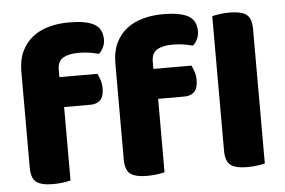

<svg xmlns="http://www.w3.org/2000/svg" viewBox="-49 -749 1228 826"><g transform="rotate(-5 564.5 -335.5)"><path d="M987 8Q937 8 915 -8.5Q893 -25 893 -72V-652Q904 -655 924.5 -658Q945 -661 969 -661Q1019 -661 1041 -644.5Q1063 -628 1063 -581V-1Q1052 2 1031.5 5Q1011 8 987 8ZM215 -448H379Q385 -437 390.5 -420.5Q396 -404 396 -384Q396 -349 380.5 -333.5Q365 -318 339 -318H224V-1Q213 2 192.5 5Q172 8 148 8Q98 8 76 -8.5Q54 -25 54 -72V-486Q54 -537 71.5 -573.5Q89 -610 119 -633.5Q149 -657 189.5 -668Q230 -679 276 -679Q350 -679 385 -659.5Q420 -640 420 -593Q420 -573 411.5 -557Q403 -541 393 -533Q374 -538 353.5 -541.5Q333 -545 306 -545Q263 -545 239 -530.5Q215 -516 215 -480ZM621 -448H785Q791 -437 796.5 -420.5Q802 -404 802 -384Q802 -349 786.5 -333.5Q771 -318 745 -318H630V-1Q619 2 598.5 5Q578 8 554 8Q504 8 482 -8.5Q460 -25 460 -72V-486Q460 -537 477.5 -573.5Q495 -610 525 -633.5Q555 -657 595.5 -668Q636 -679 682 -679Q756 -679 791 -659.5Q826 -640 826 -593Q826 -573 817.5 -557Q809 -541 799 -533Q780 -538 759.5 -541.5Q739 -545 712 -545Q669 -545 645 -530.5Q621 -516 621 -480Z"/></g></svg>

Font: Baloo 2 ExtraBold
Style: Regular
Weight: 800
Designer: Sarang Kulkarni and Ek Type
Foundry: Ek Type
Version: Version 1.640;hotconv 1.0.111;makeotfexe 2.5.65597; ttfautoh